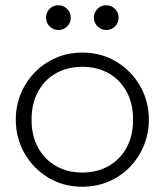

<svg xmlns="http://www.w3.org/2000/svg" viewBox="-20 -695 626 730"><path d="M293 15Q220.5 15 163.2 -19.8Q106 -54.5 73 -112.5Q40 -170.5 40 -240Q40 -292 59 -338.2Q78 -384.5 112.2 -419.8Q146.5 -455 192.5 -475Q238.5 -495 293 -495Q365.5 -495 422.8 -460.2Q480 -425.5 513 -367.5Q546 -309.5 546 -240Q546 -188 527 -141.8Q508 -95.5 474 -60.2Q440 -25 393.8 -5Q347.5 15 293 15ZM293 -39Q349.5 -39 393 -63.8Q436.5 -88.5 461.2 -133.5Q486 -178.5 486 -240Q486 -301.5 461.2 -346.8Q436.5 -392 393 -416.5Q349.5 -441 293 -441Q236.5 -441 193 -416.5Q149.5 -392 124.8 -346.8Q100 -301.5 100 -240Q100 -178.5 124.8 -133.5Q149.5 -88.5 193 -63.8Q236.5 -39 293 -39ZM202 -581Q182.5 -581 168.8 -594.8Q155 -608.5 155 -628Q155 -641 161.2 -651.8Q167.5 -662.5 178.2 -668.8Q189 -675 202 -675Q221.5 -675 235.2 -661.2Q249 -647.5 249 -628Q249 -615 242.8 -604.2Q236.5 -593.5 225.8 -587.2Q215 -581 202 -581ZM384 -581Q364.5 -581 350.8 -594.8Q337 -608.5 337 -628Q337 -641 343.2 -651.8Q349.5 -662.5 360.2 -668.8Q371 -675 384 -675Q403.5 -675 417.2 -661.2Q431 -647.5 431 -628Q431 -615 424.8 -604.2Q418.5 -593.5 407.8 -587.2Q397 -581 384 -581Z"/></svg>

Font: Geologica Cursive Thin
Style: Regular
Weight: 250
Designer: Sindre Bremnes, Frode Helland
Foundry: Monokrom Skriftforlag AS
Version: Version 1.010;gftools[0.9.28]